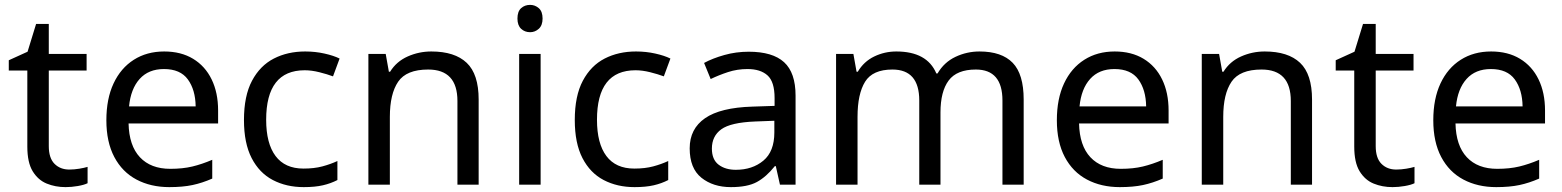

<svg xmlns="http://www.w3.org/2000/svg" viewBox="-20 -757 6404 787"><path d="M264 -62Q284 -62 305 -65.5Q326 -69 339 -73V-6Q325 1 299 5.5Q273 10 249 10Q207 10 171.5 -4.5Q136 -19 114 -55Q92 -91 92 -156V-468H16V-510L93 -545L128 -659H180V-536H335V-468H180V-158Q180 -109 203.5 -85.5Q227 -62 264 -62Z M653 -546Q722 -546 771.5 -516Q821 -486 847.5 -431.5Q874 -377 874 -304V-251H507Q509 -160 553.5 -112.5Q598 -65 678 -65Q729 -65 768.5 -74.5Q808 -84 850 -102V-25Q809 -7 769 1.5Q729 10 674 10Q598 10 539.5 -21Q481 -52 448.5 -113.5Q416 -175 416 -264Q416 -352 445.5 -415Q475 -478 528.5 -512Q582 -546 653 -546ZM652 -474Q589 -474 552.5 -433.5Q516 -393 509 -321H782Q781 -389 750 -431.5Q719 -474 652 -474Z M1225 10Q1154 10 1098.5 -19Q1043 -48 1011.5 -109Q980 -170 980 -265Q980 -364 1013 -426Q1046 -488 1102.5 -517Q1159 -546 1231 -546Q1272 -546 1310 -537.5Q1348 -529 1372 -517L1345 -444Q1321 -453 1289 -461Q1257 -469 1229 -469Q1071 -469 1071 -266Q1071 -169 1109.5 -117.5Q1148 -66 1224 -66Q1268 -66 1301.5 -75Q1335 -84 1363 -97V-19Q1336 -5 1303.5 2.5Q1271 10 1225 10Z M1748 -546Q1844 -546 1893 -499.5Q1942 -453 1942 -349V0H1855V-343Q1855 -472 1735 -472Q1646 -472 1612 -422Q1578 -372 1578 -278V0H1490V-536H1561L1574 -463H1579Q1605 -505 1651 -525.5Q1697 -546 1748 -546Z M2153 -737Q2173 -737 2188.5 -723.5Q2204 -710 2204 -681Q2204 -653 2188.5 -639Q2173 -625 2153 -625Q2131 -625 2116 -639Q2101 -653 2101 -681Q2101 -710 2116 -723.5Q2131 -737 2153 -737ZM2196 -536V0H2108V-536Z M2581 10Q2510 10 2454.5 -19Q2399 -48 2367.5 -109Q2336 -170 2336 -265Q2336 -364 2369 -426Q2402 -488 2458.5 -517Q2515 -546 2587 -546Q2628 -546 2666 -537.5Q2704 -529 2728 -517L2701 -444Q2677 -453 2645 -461Q2613 -469 2585 -469Q2427 -469 2427 -266Q2427 -169 2465.5 -117.5Q2504 -66 2580 -66Q2624 -66 2657.5 -75Q2691 -84 2719 -97V-19Q2692 -5 2659.5 2.5Q2627 10 2581 10Z M3049 -545Q3147 -545 3194 -502Q3241 -459 3241 -365V0H3177L3160 -76H3156Q3121 -32 3082.5 -11Q3044 10 2976 10Q2903 10 2855 -28.5Q2807 -67 2807 -149Q2807 -229 2870 -272.5Q2933 -316 3064 -320L3155 -323V-355Q3155 -422 3126 -448Q3097 -474 3044 -474Q3002 -474 2964 -461.5Q2926 -449 2893 -433L2866 -499Q2901 -518 2949 -531.5Q2997 -545 3049 -545ZM3075 -259Q2975 -255 2936.5 -227Q2898 -199 2898 -148Q2898 -103 2925.5 -82Q2953 -61 2996 -61Q3064 -61 3109 -98.5Q3154 -136 3154 -214V-262Z M3995 -546Q4086 -546 4131 -499.5Q4176 -453 4176 -349V0H4089V-345Q4089 -472 3980 -472Q3902 -472 3868.5 -427Q3835 -382 3835 -296V0H3748V-345Q3748 -472 3638 -472Q3557 -472 3526 -422Q3495 -372 3495 -278V0H3407V-536H3478L3491 -463H3496Q3521 -505 3563.5 -525.5Q3606 -546 3654 -546Q3780 -546 3818 -456H3823Q3850 -502 3896.5 -524Q3943 -546 3995 -546Z M4549 -546Q4618 -546 4667.5 -516Q4717 -486 4743.5 -431.5Q4770 -377 4770 -304V-251H4403Q4405 -160 4449.5 -112.5Q4494 -65 4574 -65Q4625 -65 4664.5 -74.5Q4704 -84 4746 -102V-25Q4705 -7 4665 1.5Q4625 10 4570 10Q4494 10 4435.5 -21Q4377 -52 4344.5 -113.5Q4312 -175 4312 -264Q4312 -352 4341.5 -415Q4371 -478 4424.5 -512Q4478 -546 4549 -546ZM4548 -474Q4485 -474 4448.5 -433.5Q4412 -393 4405 -321H4678Q4677 -389 4646 -431.5Q4615 -474 4548 -474Z M5164 -546Q5260 -546 5309 -499.5Q5358 -453 5358 -349V0H5271V-343Q5271 -472 5151 -472Q5062 -472 5028 -422Q4994 -372 4994 -278V0H4906V-536H4977L4990 -463H4995Q5021 -505 5067 -525.5Q5113 -546 5164 -546Z M5703 -62Q5723 -62 5744 -65.5Q5765 -69 5778 -73V-6Q5764 1 5738 5.5Q5712 10 5688 10Q5646 10 5610.5 -4.5Q5575 -19 5553 -55Q5531 -91 5531 -156V-468H5455V-510L5532 -545L5567 -659H5619V-536H5774V-468H5619V-158Q5619 -109 5642.5 -85.5Q5666 -62 5703 -62Z M6092 -546Q6161 -546 6210.5 -516Q6260 -486 6286.5 -431.5Q6313 -377 6313 -304V-251H5946Q5948 -160 5992.5 -112.5Q6037 -65 6117 -65Q6168 -65 6207.5 -74.5Q6247 -84 6289 -102V-25Q6248 -7 6208 1.5Q6168 10 6113 10Q6037 10 5978.5 -21Q5920 -52 5887.5 -113.5Q5855 -175 5855 -264Q5855 -352 5884.5 -415Q5914 -478 5967.5 -512Q6021 -546 6092 -546ZM6091 -474Q6028 -474 5991.5 -433.5Q5955 -393 5948 -321H6221Q6220 -389 6189 -431.5Q6158 -474 6091 -474Z"/></svg>

Font: Noto Sans Gothic
Style: Regular
Weight: 400
Designer: Monotype Design Team
Foundry: Monotype Imaging Inc.
Version: Version 2.001; ttfautohint (v1.8.4.7-5d5b)